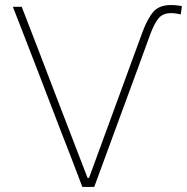

<svg xmlns="http://www.w3.org/2000/svg" viewBox="-20 -740 740 760"><path d="M306 0Q286 -53.5 262.5 -114.2Q239 -175 219 -226L133 -450Q110.5 -507 83.5 -578Q56 -648.5 31 -713H66Q98.5 -629.5 135 -534.5Q171.5 -439 203.5 -355.5L326.5 -36H332.5L450.5 -358Q472.5 -418.5 496.8 -484.5Q521 -550.5 544 -613Q564 -667 587.2 -693.5Q610.5 -720 656 -720Q668 -720 680 -718.8Q692 -717.5 700 -716L695.5 -683Q675.5 -688 656.5 -688Q624 -688 607 -666.8Q590 -645.5 574.5 -603.5Q552 -542.5 528 -476Q503.5 -409.5 480 -345.5Q456.5 -281.5 436 -226Q417 -174.5 395.2 -114.8Q373.5 -55 353 0Z"/></svg>

Font: Heraclito Thin
Style: Regular
Weight: 100
Designer: Kostas Bartsokas (font) & Cristiano Sobral (main changes)
Foundry: Kostas Bartsokas (font) & Cristiano Sobral (main changes)
Version: Version 1.00;July 8, 2020;FontCreator 13.0.0.2655 64-bit